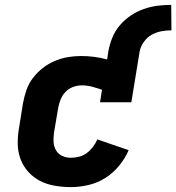

<svg xmlns="http://www.w3.org/2000/svg" viewBox="-20 -757 721 785"><path d="M270 8Q237 8 204.5 2.5Q172 -3 144.5 -17Q117 -31 96 -54Q75 -77 64 -106.5Q53 -136 52.5 -169Q52 -202 58 -235L74 -335Q79 -362 88 -388.5Q97 -415 114.5 -438Q132 -461 155 -479Q178 -497 204.5 -508Q231 -519 258 -523.5Q285 -528 311 -528Q339 -528 365.5 -524.5Q392 -521 418 -514L423 -547Q428 -575 439 -602.5Q450 -630 469.5 -653Q489 -676 514 -693Q539 -710 567.5 -720Q596 -730 624 -733.5Q652 -737 680 -737L681 -633Q660 -633 639 -629Q618 -625 599.5 -614.5Q581 -604 568 -585.5Q555 -567 551 -547L517 -339H389L397 -390Q377 -397 356.5 -402.5Q336 -408 314 -408Q297 -408 279 -401.5Q261 -395 248 -381.5Q235 -368 228 -350.5Q221 -333 218 -316L201 -216Q198 -196 199 -177Q200 -158 209 -142.5Q218 -127 234.5 -119.5Q251 -112 270 -112Q287 -112 304 -116.5Q321 -121 335 -131.5Q349 -142 360 -156.5Q371 -171 378 -187L506 -143Q492 -110 467 -79.5Q442 -49 410 -29Q378 -9 341.5 -0.5Q305 8 270 8Z"/></svg>

Font: Iosevka Etoile Heavy
Style: Italic
Weight: 900
Italic angle: -9°
Designer: Belleve Invis
Foundry: Belleve Invis
Version: Version 22.1.2; ttfautohint (v1.8.4)